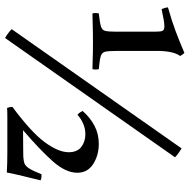

<svg xmlns="http://www.w3.org/2000/svg" viewBox="-15 -724 748 758"><g transform="rotate(90 359.0 -345.0)"><path d="M33 -361Q69 -365 84 -369.5Q99 -374 102 -386.5Q105 -399 105 -426V-586Q105 -606 101.5 -613Q98 -620 84 -620Q66 -620 16 -609Q10 -622 9 -634Q65 -650 103.5 -664.5Q142 -679 189 -699Q197 -691 201 -682Q181 -656 181 -589V-434Q181 -401 184 -387Q187 -373 202.5 -368.5Q218 -364 253 -361Q256 -348 253 -336Q234 -336 212 -337Q190 -338 146 -338Q104 -338 80 -337Q56 -336 33 -336Q30 -348 33 -361ZM601 -662 130 9Q112 -1 95 -17L566 -688Q575 -682 584 -676Q593 -670 601 -662ZM661 2Q624 0 580 0Q536 0 500 0Q466 0 442.5 0Q419 0 406 1Q402 -10 402 -20Q503 -95 542 -148.5Q581 -202 581 -242Q581 -276 560 -292Q539 -308 510 -308Q488 -308 468.5 -299.5Q449 -291 433 -277Q428 -281 424.5 -286Q421 -291 418 -297Q444 -327 476.5 -344Q509 -361 548 -361Q593 -361 627.5 -339Q662 -317 662 -276Q662 -230 616 -178.5Q570 -127 494 -62Q532 -62 563 -62.5Q594 -63 599 -63Q616 -64 626 -68Q636 -72 645.5 -87Q655 -102 668 -135Q673 -135 680 -134.5Q687 -134 692 -131Q684 -98 675.5 -63.5Q667 -29 661 2Z"/></g></svg>

Font: Tiro Gurmukhi
Style: Regular
Weight: 400
Designer: Gurmukhi: John Hudson & Fiona Ross. Latin: John Hudson.
Foundry: Tiro Typeworks Ltd.
Version: Version 1.52